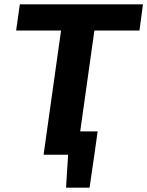

<svg xmlns="http://www.w3.org/2000/svg" viewBox="-20 -710 676 881"><path d="M181 0 196 -107H428L413 0ZM283 151 293 -7H414L391 151ZM430 -690 333 0H180L277 -690ZM636 -690 620 -570H54L71 -690Z"/></svg>

Font: Exo 2
Style: Bold Italic
Weight: 700
Italic angle: -8°
Designer: Natanael Gama
Foundry: Natanael Gama
Version: Version 2.010